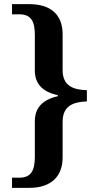

<svg xmlns="http://www.w3.org/2000/svg" viewBox="-20 -780 477 926"><path d="M38 126H122C227 126 282 70 282 -20V-192C282 -271 334 -288 399 -291V-345C334 -347 282 -365 282 -442V-615C282 -707 227 -760 122 -760H38V-711H73C131 -711 148 -676 148 -611V-440C148 -378 183 -337 259 -321V-316C183 -299 148 -258 148 -195V-24C148 41 131 77 73 77H38Z"/></svg>

Font: Noto Serif Yezidi SemiBold
Style: Regular
Weight: 600
Designer: Dalton Maag Ltd
Foundry: Dalton Maag Ltd
Version: Version 1.001